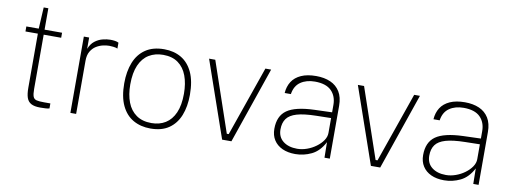

<svg xmlns="http://www.w3.org/2000/svg" viewBox="-56 -966 3411 1281"><g transform="rotate(10 1649.0 -326.0)"><path d="M304.5 -483H186V-116Q186 -80 192.2 -63.8Q198.5 -47.5 215.8 -43.2Q233 -39 265.5 -39H309.5V-5Q300 -2 282.8 -1Q265.5 0 246.5 0Q207.5 0 185.8 -11.8Q164 -23.5 155.2 -49Q146.5 -74.5 146.5 -116V-483H62.5V-517H146.5L154.5 -662H186V-517H304.5Z M452 0V-517H488V-440Q501.5 -475 525.8 -493.8Q550 -512.5 578 -519.8Q606 -527 630.5 -527Q646 -527 661.5 -524.8Q677 -522.5 686.5 -517V-477Q676 -482 658.8 -484Q641.5 -486 630.5 -486Q612 -486 588.2 -480.8Q564.5 -475.5 542.2 -461.8Q520 -448 505.5 -423.2Q491 -398.5 491 -360V0Z M995.5 10Q928.5 10 878 -19Q827.5 -48 799.5 -107.2Q771.5 -166.5 771.5 -257Q771.5 -338 795.8 -398.8Q820 -459.5 869.8 -493.2Q919.5 -527 995.5 -527Q1062 -527 1111.5 -497.8Q1161 -468.5 1188.8 -408.8Q1216.5 -349 1216.5 -257Q1216.5 -177 1192.5 -117Q1168.5 -57 1119.8 -23.5Q1071 10 995.5 10ZM995.5 -27Q1050 -27 1090.5 -52Q1131 -77 1153.5 -128Q1176 -179 1176 -257Q1176 -326.5 1156.5 -378.8Q1137 -431 1097 -460Q1057 -489 995.5 -489Q940.5 -489 899.2 -464Q858 -439 835.2 -387.5Q812.5 -336 812.5 -257Q812.5 -188 832.2 -136.2Q852 -84.5 892.8 -55.8Q933.5 -27 995.5 -27Z M1721 -517 1543 0H1480L1300.5 -517H1342.5L1504 -44H1517L1682 -517Z M1976.5 10Q1925.5 10 1888.2 -7.2Q1851 -24.5 1830.8 -56.2Q1810.5 -88 1810.5 -132Q1810.5 -219 1866.8 -258.8Q1923 -298.5 2051.5 -303L2171 -307V-357Q2171 -416.5 2134.8 -452.8Q2098.5 -489 2023 -489Q1965.5 -489 1926.5 -462.2Q1887.5 -435.5 1879 -379H1837Q1840 -423.5 1861.2 -456.8Q1882.5 -490 1923.5 -508.5Q1964.5 -527 2025 -527Q2080.5 -527 2122 -508.8Q2163.5 -490.5 2186.5 -453Q2209.5 -415.5 2209.5 -358V0H2173.5L2172 -105Q2138.5 -40.5 2086 -15.2Q2033.5 10 1976.5 10ZM1983 -27Q2015.5 -27 2048.5 -38.8Q2081.5 -50.5 2109.2 -70.8Q2137 -91 2154 -116Q2171 -141 2171 -167V-268L2070.5 -266Q1988 -264.5 1940.2 -250.5Q1892.5 -236.5 1872 -208.2Q1851.5 -180 1851.5 -135Q1851.5 -84 1887.5 -55.5Q1923.5 -27 1983 -27Z M2729 -517 2551 0H2488L2308.5 -517H2350.5L2512 -44H2525L2690 -517Z M2984.5 10Q2933.5 10 2896.2 -7.2Q2859 -24.5 2838.8 -56.2Q2818.5 -88 2818.5 -132Q2818.5 -219 2874.8 -258.8Q2931 -298.5 3059.5 -303L3179 -307V-357Q3179 -416.5 3142.8 -452.8Q3106.5 -489 3031 -489Q2973.5 -489 2934.5 -462.2Q2895.5 -435.5 2887 -379H2845Q2848 -423.5 2869.2 -456.8Q2890.5 -490 2931.5 -508.5Q2972.5 -527 3033 -527Q3088.5 -527 3130 -508.8Q3171.5 -490.5 3194.5 -453Q3217.5 -415.5 3217.5 -358V0H3181.5L3180 -105Q3146.5 -40.5 3094 -15.2Q3041.5 10 2984.5 10ZM2991 -27Q3023.5 -27 3056.5 -38.8Q3089.5 -50.5 3117.2 -70.8Q3145 -91 3162 -116Q3179 -141 3179 -167V-268L3078.5 -266Q2996 -264.5 2948.2 -250.5Q2900.5 -236.5 2880 -208.2Q2859.5 -180 2859.5 -135Q2859.5 -84 2895.5 -55.5Q2931.5 -27 2991 -27Z"/></g></svg>

Font: Public Sans Thin
Style: Regular
Weight: 100
Designer: The Public Sans project authors (U.S. Web Design System). Libre Franklin designed by Pablo Impallari and Rodrigo Fuenzal
Version: Version 1.008